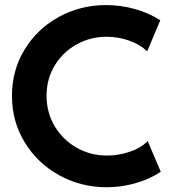

<svg xmlns="http://www.w3.org/2000/svg" viewBox="-20 -748 695 775"><path d="M28.3 -361.3Q28.3 -464.8 79.6 -548.6Q130.9 -632.3 218 -679.9Q305.2 -727.5 408.2 -727.5Q466.3 -727.5 523.2 -711.9Q580.1 -696.3 627 -666L574.2 -541Q545.4 -568.4 501.7 -584Q458 -599.6 409.2 -599.6Q345.7 -599.6 290.3 -569.3Q234.9 -539.1 201.4 -484.6Q168 -430.2 168 -361.3Q168 -293.5 200.9 -238.3Q233.9 -183.1 289.8 -151.6Q345.7 -120.1 412.1 -120.1Q458.5 -120.1 503.9 -135.5Q549.3 -150.9 576.2 -178.7L628.9 -54.7Q583.5 -24.4 526.1 -8.3Q468.8 7.8 411.1 7.8Q307.1 7.8 219.2 -40.5Q131.3 -88.9 79.8 -173.3Q28.3 -257.8 28.3 -361.3Z"/></svg>

Font: Reddit Sans Chocolate
Style: Bold
Weight: 700
Designer: Stephen Hutchings
Foundry: Reddit
Version: Version 1.011